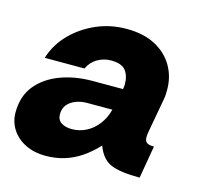

<svg xmlns="http://www.w3.org/2000/svg" viewBox="-84 -595 719 695"><g transform="rotate(15 275.0 -248.0)"><path d="M142 12Q101 12 68 -4Q35 -20 16.5 -48.5Q-2 -77 -2 -112Q-2 -173 30.5 -213Q63 -253 117.5 -273.5Q172 -294 238 -294H352Q353 -299 353.5 -303.5Q354 -308 354 -312Q354 -344 339 -363.5Q324 -383 284 -383Q257 -383 233.5 -369.5Q210 -356 198 -330H49Q65 -382 104 -422Q143 -462 196 -485Q249 -508 309 -508Q373 -508 417 -484.5Q461 -461 484 -421.5Q507 -382 507 -333Q507 -323 506.5 -314Q506 -305 504 -295L481 -168Q480 -163 479.5 -157.5Q479 -152 479 -147Q479 -134 486.5 -128Q494 -122 514 -122L493 0Q421 0 385.5 -14.5Q350 -29 332 -77Q305 -48 275.5 -28Q246 -8 213 2Q180 12 142 12ZM210 -106Q239 -106 264 -119Q289 -132 307.5 -156Q326 -180 334 -212H239Q217 -212 197.5 -204.5Q178 -197 166.5 -183Q155 -169 155 -147Q155 -126 170.5 -116Q186 -106 210 -106Z"/></g></svg>

Font: Rethink Sans ExtraBold
Style: Italic
Weight: 800
Italic angle: -10°
Designer: The Rethink Sans project authors (Hans Thiessen). DM Sans designed by Colophon Foundry.
Foundry: Rethink Communications LLC
Version: Version 1.001